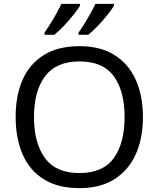

<svg xmlns="http://www.w3.org/2000/svg" viewBox="-20 -964 821 994"><path d="M720 -358Q720 -247 682.5 -164.5Q645 -82 572 -36Q499 10 391 10Q280 10 206.5 -36Q133 -82 97 -165Q61 -248 61 -359Q61 -469 97 -551Q133 -633 206.5 -679Q280 -725 392 -725Q499 -725 572 -679.5Q645 -634 682.5 -551.5Q720 -469 720 -358ZM156 -358Q156 -223 213 -145.5Q270 -68 391 -68Q513 -68 569 -145.5Q625 -223 625 -358Q625 -493 569 -569.5Q513 -646 392 -646Q271 -646 213.5 -569.5Q156 -493 156 -358ZM570 -934Q560 -917 537 -888Q514 -859 487 -830.5Q460 -802 437 -784H387V-796Q401 -815 417 -841Q433 -867 448.5 -894.5Q464 -922 474 -944H570ZM394 -934Q384 -917 361 -888Q338 -859 311 -830.5Q284 -802 261 -784H211V-796Q232 -825 257 -867.5Q282 -910 298 -944H394Z"/></svg>

Font: Noto Sans Tifinagh Tawellemmet
Style: Regular
Weight: 400
Designer: JamraPatel
Foundry: JamraPatel LLC
Version: Version 2.006; ttfautohint (v1.8.4.7-5d5b)